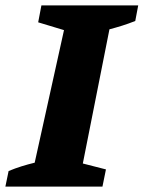

<svg xmlns="http://www.w3.org/2000/svg" viewBox="-46 -694 534 714"><path d="M-26 0 -14 -58Q10 -68 34 -75.5Q58 -83 83 -89L192 -582L96 -611L108 -674H468L457 -616Q432 -606 408 -598.5Q384 -591 361 -585L262 -86L348 -64L335 0Z"/></svg>

Font: Piazzolla Thin Black
Style: Italic
Weight: 900
Italic angle: -11.3°
Version: Version 2.005